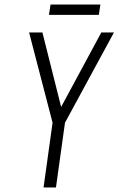

<svg xmlns="http://www.w3.org/2000/svg" viewBox="-20 -831 525 851"><path d="M173 0H228L268 -287L485 -687H429L251 -357L168 -687H109L213 -287ZM197 -765H418L425 -811H204Z"/></svg>

Font: Secuela Light
Style: Italic
Weight: 300
Italic angle: -8°
Designer: Fernando Haro
Foundry: deFharo
Version: Version 1.708